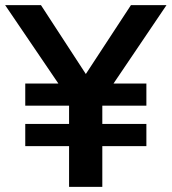

<svg xmlns="http://www.w3.org/2000/svg" viewBox="-33 -725 666 745"><path d="M235 0V-158H65V-244H235V-315H65V-401H210L207 -381L-13 -705H126L311 -421H289L475 -705H613L394 -381L391 -401H535V-315H364V-244H535V-158H364V0Z"/></svg>

Font: Nunito Sans 12pt ExtraLight 11pt
Style: Bold
Weight: 700
Version: Version 3.101;gftools[0.9.27]